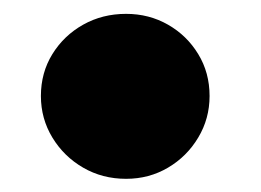

<svg xmlns="http://www.w3.org/2000/svg" viewBox="-20 -252 386 284"><path d="M166.5 12.5Q131.5 12.5 103 -4Q74.5 -20.5 57.5 -48.5Q40.5 -76.5 40.5 -110Q40.5 -144.5 57.5 -172Q74.5 -199.5 103 -215.5Q131.5 -231.5 166.5 -231.5Q200.5 -231.5 228.5 -215.5Q256.5 -199.5 273.2 -172Q290 -144.5 290 -110Q290 -76.5 273.2 -48.5Q256.5 -20.5 228.5 -4Q200.5 12.5 166.5 12.5Z"/></svg>

Font: Anybody UltraExpanded ExtraBold
Style: Regular
Weight: 800
Width: 9
Designer: Tyler Finck
Foundry: Etcetera Type Company
Version: Version 1.010; ttfautohint (v1.8.3) -l 8 -r 50 -G 200 -x 14 